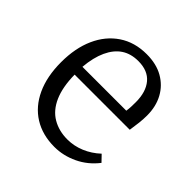

<svg xmlns="http://www.w3.org/2000/svg" viewBox="-145 -645 783 783"><g transform="rotate(45 247.0 -253.0)"><path d="M273 14Q204 14 153.5 -17.5Q103 -49 75.5 -108.5Q48 -168 48 -250Q48 -331 75 -391.5Q102 -452 152.5 -486Q203 -520 272 -520Q328 -520 367.5 -497.5Q407 -475 428.5 -435.5Q450 -396 450 -344Q450 -324 447.5 -301Q445 -278 441 -253H123Q124 -182 144.5 -135.5Q165 -89 202.5 -67Q240 -45 289 -45Q327 -45 363 -60Q399 -75 429 -103L455 -76Q421 -32 372.5 -9Q324 14 273 14ZM123 -298H376Q378 -311 378.5 -323Q379 -335 379 -350Q379 -409 351 -442.5Q323 -476 268 -476Q225 -476 195 -456Q165 -436 146.5 -396Q128 -356 123 -298Z"/></g></svg>

Font: Literata 18pt Light
Style: Regular
Weight: 300
Designer: Latin by Veronika Burian and Jose Scaglione. Greek by Irene Vlachou. Cyrillic by Vera Evstafieva.
Foundry: TypeTogether
Version: Version 3.103;gftools[0.9.29]